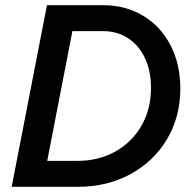

<svg xmlns="http://www.w3.org/2000/svg" viewBox="-20 -720 743 740"><path d="M675 -379Q675 -270 624 -184Q573 -98 483 -49Q393 0 279 0H25L161 -700H378Q464 -700 532 -659Q600 -618 637.5 -545Q675 -472 675 -379ZM562 -381Q562 -446 539 -495.5Q516 -545 474 -572.5Q432 -600 378 -600H259L162 -100H279Q360 -100 424.5 -136Q489 -172 525.5 -236Q562 -300 562 -381Z"/></svg>

Font: MedMera Sans Semibold
Style: Italic
Weight: 600
Italic angle: -11°
Designer: Kasper Nordkvist
Foundry: UNCUT.wtf
Version: Version 1.300